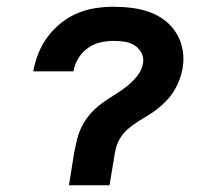

<svg xmlns="http://www.w3.org/2000/svg" viewBox="-20 -548 640 568"><path d="M184 0 199 -94Q203 -115 208 -135.5Q213 -156 223 -175.5Q233 -195 247.5 -211.5Q262 -228 279.5 -241Q297 -254 316 -265.5Q335 -277 352.5 -290.5Q370 -304 384.5 -321.5Q399 -339 403 -360Q406 -376 399 -390.5Q392 -405 378.5 -413.5Q365 -422 349 -424.5Q333 -427 316 -427Q297 -427 277 -422.5Q257 -418 240 -406Q223 -394 212 -376Q201 -358 198 -339Q198 -338 197.5 -338Q197 -338 197 -337H79Q79 -338 79 -339Q79 -340 79 -340Q84 -367 94.5 -392.5Q105 -418 122 -440.5Q139 -463 162 -481Q185 -499 210.5 -509.5Q236 -520 263 -524Q290 -528 316 -528Q344 -528 371 -524.5Q398 -521 423 -512Q448 -503 468.5 -487Q489 -471 502.5 -448.5Q516 -426 520.5 -399Q525 -372 520 -345Q517 -328 511 -312Q505 -296 496 -281Q487 -266 475 -253Q463 -240 449 -228.5Q435 -217 420 -208Q405 -199 390 -189.5Q375 -180 361 -168.5Q347 -157 337.5 -142.5Q328 -128 323.5 -111.5Q319 -95 317 -78L304 0Z"/></svg>

Font: Zed Sans Extended
Style: Bold Italic
Weight: 700
Width: 7
Italic angle: -9°
Designer: Belleve Invis
Foundry: Belleve Invis
Version: Version 1.0.0; ttfautohint (v1.8.4)